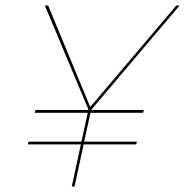

<svg xmlns="http://www.w3.org/2000/svg" viewBox="-20 -678 673 698"><path d="M633 -658 311 -278H503L500 -268H309L286 -163H478L475 -153H284L251 0H241L274 -153H81L84 -163H276L299 -268H106L109 -278H301V-281L143 -658H155L308 -289L621 -658Z"/></svg>

Font: EauTestInfant Hairline
Style: Italic
Weight: 250
Italic angle: -12°
Designer: Christian Thalmann (Catharsis Fonts)
Version: Version 0.001;PS 000.001;hotconv 1.0.88;makeotf.lib2.5.64775